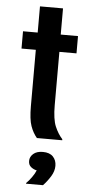

<svg xmlns="http://www.w3.org/2000/svg" viewBox="-58 -659 428 913"><g transform="rotate(5 156.0 -202.0)"><path d="M135 0Q115.8 -22.5 104.6 -54.2Q93.3 -85.8 93.3 -149.2V-417.5H25V-500H95V-625H205V-500H287.5V-417.5H205.8V-163.3Q205.8 -95.8 220.4 -61.7Q235 -27.5 255.8 -5V0ZM102.5 220.8V217.5Q115 205.8 128.3 187.1Q141.7 168.3 147.5 153.3Q133.3 150.8 120.4 140.8Q107.5 130.8 107.5 111.7Q107.5 91.7 123.8 77.5Q140 63.3 169.2 63.3Q201.7 63.3 217.9 80.4Q234.2 97.5 234.2 124.2Q234.2 150 218.3 175.4Q202.5 200.8 183.3 220.8Z"/></g></svg>

Font: Familjen Grotesk GF Medium
Style: Regular
Weight: 500
Designer: Anders Wikstroem, Jonas Baeckman, Matilda Gysing, Kristian Moeller
Foundry: Familjen STHLM AB
Version: Version 2.000; Beta; Release 4; Build 6